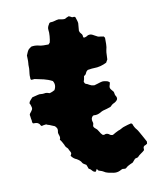

<svg xmlns="http://www.w3.org/2000/svg" viewBox="-84 -752 768 893"><g transform="rotate(-10 300.0 -305.0)"><path d="M557 -35Q551 -31 549 -30Q536 -27 538 -13Q538 -13 538 -8Q531 -1 521.5 5Q512 11 504 20Q503 21 499 21.5Q495 22 490 24Q486 28 482.5 32.5Q479 37 476 40Q469 43 463.5 45.5Q458 48 453 51Q449 53 445.5 56.5Q442 60 437 62Q429 62 424 61Q421 62 417.5 63.5Q414 65 411 67Q396 74 379 71Q367 69 355.5 66.5Q344 64 334 57Q329 54 323.5 52.5Q318 51 313 49Q312 47 310 45Q308 43 306 40Q305 43 303 46Q301 49 299 52Q289 51 283.5 43.5Q278 36 269 32Q268 27 266 23Q264 19 262 13Q260 12 257 10Q254 8 252 7Q247 4 245 1Q241 -7 235 -12Q229 -17 222 -21Q208 -26 197 -41Q199 -44 200 -46.5Q201 -49 202 -53Q201 -58 198.5 -62Q196 -66 194 -70Q193 -75 189.5 -78.5Q186 -82 183 -85Q179 -90 177 -97L170 -110Q168 -114 165.5 -117.5Q163 -121 161 -123Q161 -127 163 -129Q164 -135 162.5 -140.5Q161 -146 159 -151Q157 -157 158.5 -162.5Q160 -168 159 -175Q157 -181 153 -185Q149 -189 150 -189Q141 -192 133 -196Q125 -200 116 -202Q112 -206 103 -204Q100 -204 96 -203Q92 -202 89 -201Q85 -203 83 -207.5Q81 -212 78 -214Q72 -219 65 -219.5Q58 -220 51 -220Q47 -225 47.5 -231Q48 -237 46 -241Q45 -248 44.5 -253Q44 -258 43 -262Q45 -268 48.5 -271.5Q52 -275 54 -279Q62 -287 57 -300Q56 -304 54.5 -308Q53 -312 51 -315Q53 -323 58.5 -328.5Q64 -334 69 -340L97 -347Q104 -349 111 -348Q118 -347 125 -348Q133 -350 140 -348.5Q147 -347 152 -345Q164 -348 176 -355Q189 -378 176 -398Q157 -408 136 -413Q115 -418 94 -422Q92 -422 88.5 -421.5Q85 -421 82 -421Q80 -420 77.5 -422Q75 -424 75 -425V-432Q74 -441 75 -449.5Q76 -458 77 -467Q78 -475 77.5 -483.5Q77 -492 78 -499Q79 -509 78.5 -518Q78 -527 78 -536Q86 -556 89.5 -560.5Q93 -565 105 -573Q120 -576 136 -573Q149 -569 161.5 -569Q174 -569 186 -569Q192 -575 193 -577Q196 -588 197.5 -606.5Q199 -625 197 -635Q196 -643 198 -649Q200 -655 204 -661Q207 -669 214 -669Q224 -669 233 -672Q242 -675 252 -676Q259 -675 266 -673.5Q273 -672 282 -673Q285 -675 290 -677.5Q295 -680 301 -682Q304 -681 308 -679Q312 -677 315 -675Q319 -674 323 -675Q327 -676 331 -672Q333 -665 335.5 -658Q338 -651 339 -643Q338 -624 336 -607Q338 -598 344 -592.5Q350 -587 350 -578Q350 -569 361 -573Q364 -574 366 -575Q368 -576 370 -577Q373 -580 376 -580Q383 -582 389.5 -580Q396 -578 402 -574Q410 -569 419 -565Q426 -564 432 -563Q438 -562 445 -561Q446 -559 448 -557Q450 -555 450 -553Q450 -539 450 -524.5Q450 -510 446 -496Q444 -486 444 -476Q444 -466 443 -454Q443 -454 442.5 -452Q442 -450 440 -448Q438 -445 435 -439Q421 -432 406 -428Q391 -424 374 -424Q370 -424 364.5 -423.5Q359 -423 354 -422Q353 -422 350.5 -421.5Q348 -421 346 -421Q338 -417 334.5 -408Q331 -399 323 -396Q322 -388 320.5 -381.5Q319 -375 317 -370Q319 -362 324 -359Q334 -356 339 -352Q347 -348 350 -347Q353 -346 363 -345Q371 -347 378.5 -349.5Q386 -352 393 -354Q402 -357 410.5 -356Q419 -355 428 -352Q430 -351 431.5 -349.5Q433 -348 436 -346Q435 -338 432 -330Q429 -320 436 -312Q438 -309 441 -306Q444 -303 446 -300Q448 -295 448.5 -289Q449 -283 453 -278Q455 -275 456 -270Q457 -265 454 -260Q451 -256 446.5 -252.5Q442 -249 437 -247Q432 -245 427.5 -241Q423 -237 419 -233Q410 -230 400.5 -227Q391 -224 382 -222Q378 -221 375 -219Q372 -217 368 -215Q361 -211 353 -209Q345 -207 337 -208Q331 -208 327 -201Q324 -197 324 -193Q323 -187 324.5 -182.5Q326 -178 327 -173Q327 -170 326 -166.5Q325 -163 324 -159Q326 -153 329 -150Q333 -146 337 -143Q341 -140 343 -136Q346 -132 348.5 -127.5Q351 -123 353 -120Q355 -117 357 -115.5Q359 -114 360 -112Q366 -109 370 -111Q374 -113 377 -113Q386 -113 392.5 -107.5Q399 -102 408 -103Q415 -107 422 -111Q429 -115 436 -118Q444 -120 452 -125Q460 -130 468 -132Q476 -135 484 -137Q492 -139 500 -141Q501 -140 503 -139Q505 -138 506 -136Q511 -120 522 -108Q525 -105 532.5 -91.5Q540 -78 547.5 -64.5Q555 -51 557 -47Q558 -46 558 -44.5Q558 -43 557 -35Z"/></g></svg>

Font: Darumadrop One
Style: Regular
Weight: 400
Version: Version 1.000